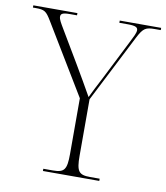

<svg xmlns="http://www.w3.org/2000/svg" viewBox="-91 -782 736 849"><g transform="rotate(10 277.0 -357.0)"><path d="M159 0H412V-10H369C318 -10 307 -24 307 -95V-348L463 -654C486 -698 497 -704 538 -704H564V-714H378V-704H417C453 -704 461 -697 461 -685C461 -672 451 -654 439 -630L347 -448C324 -405 315 -385 301 -357C278 -398 249 -448 223 -492L138 -635C125 -657 115 -673 115 -685C115 -697 121 -704 155 -704H188V-714H-10V-704H2C42 -704 50 -699 74 -659L264 -345V-95C264 -24 253 -10 202 -10H159Z"/></g></svg>

Font: Noto Serif Display ExtraLight
Style: Regular
Weight: 200
Designer: Monotype Design Team
Foundry: Monotype Imaging Inc.
Version: Version 2.009